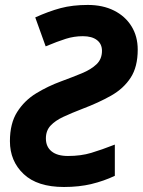

<svg xmlns="http://www.w3.org/2000/svg" viewBox="-20 -744 575 774"><path d="M237.8 9.8Q130.4 9.8 75.2 -42.5Q20 -94.7 20 -174.8Q20 -246.6 49.3 -292.7Q78.6 -338.9 125.7 -367.7Q172.9 -396.5 226.1 -416Q272.5 -433.1 309.8 -448.5Q347.2 -463.9 369.1 -484.9Q391.1 -505.9 391.1 -539.1Q391.1 -566.9 370.8 -582.5Q350.6 -598.1 314 -598.1Q278.8 -598.1 245.4 -587.6Q211.9 -577.1 164.1 -557.1L122.1 -673.8Q175.8 -698.2 224.1 -711.2Q272.5 -724.1 334 -724.1Q394.5 -724.1 439.7 -701.4Q484.9 -678.7 510 -638.2Q535.2 -597.7 535.2 -543.9Q535.2 -474.6 506.8 -430.9Q478.5 -387.2 428.2 -358.6Q377.9 -330.1 312 -305.2Q269 -288.6 235.8 -273.2Q202.6 -257.8 183.8 -237.5Q165 -217.3 165 -186Q165 -152.3 188 -133.8Q210.9 -115.2 253.9 -115.2Q306.2 -115.2 347.7 -127.7Q389.2 -140.1 442.9 -161.1V-35.2Q398.4 -14.2 348.6 -2.2Q298.8 9.8 237.8 9.8Z"/></svg>

Font: Open Sans
Style: Bold Italic
Weight: 700
Italic angle: -12°
Designer: Monotype Design Team
Foundry: Monotype Imaging Inc.
Version: Version 3.003; ttfautohint (v1.8.4)